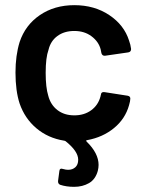

<svg xmlns="http://www.w3.org/2000/svg" viewBox="-20 -539 568 744"><path d="M370 -169Q371 -170 371 -172Q372 -184 385 -182L475 -168Q485 -166 485 -157Q485 -148 480 -131Q465 -78 421.5 -42.5Q378 -7 318 4Q314 4 314 6Q314 8 316 10Q362 55 362 100Q362 111 359 123Q350 156 325 170.5Q300 185 267 185Q237 185 213 177Q204 173 205 162L210 124Q211 111 225 116Q235 119 244 119Q261 119 272 109Q283 99 283 80Q283 47 234 8Q230 6 228 6Q166 -4 121 -42Q76 -80 56 -138Q40 -187 40 -258Q40 -324 56 -376Q78 -442 134.5 -480.5Q191 -519 268 -519Q346 -519 403.5 -480.5Q461 -442 480 -382Q486 -366 488 -349Q488 -338 477 -336L387 -323H385Q376 -323 373 -333L370 -348Q362 -378 334.5 -398.5Q307 -419 268 -419Q229 -419 202.5 -399.5Q176 -380 168 -346Q157 -316 157 -257Q157 -200 167 -168Q176 -133 202.5 -112.5Q229 -92 268 -92Q306 -92 333 -111.5Q360 -131 369 -164Q370 -166 370 -169Z"/></svg>

Font: Barlow SemiBold
Style: Regular
Weight: 600
Designer: Jeremy Tribby
Foundry: Tribby Type
Version: Version 1.422